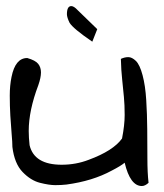

<svg xmlns="http://www.w3.org/2000/svg" viewBox="-20 -622 548 643"><path d="M21.5 -129.9Q21.5 -145.5 19 -173.3Q16.6 -201.2 14.6 -234.4Q12.7 -267.6 12.7 -301.8Q12.7 -335.9 18.6 -364.3Q31.2 -427.7 71.3 -427.7Q98.6 -419.9 107.9 -408.2Q117.2 -396.5 117.2 -379.4Q117.2 -362.3 108.4 -336.9Q76.2 -252 76.2 -183.6Q76.2 -161.1 79.1 -135.7Q94.7 -70.3 186.5 -70.3Q234.4 -70.3 277.3 -86.9Q359.4 -117.2 388.7 -158.2Q397.5 -203.1 397.5 -236.8Q397.5 -270.5 395 -296.9Q392.6 -323.2 389.2 -355Q385.7 -386.7 384.8 -424.8Q397.5 -430.7 409.7 -430.7Q421.9 -430.7 435.1 -418Q448.2 -405.3 457.5 -370.1Q466.8 -335 469.7 -287.6Q472.7 -240.2 473.1 -189.5Q473.6 -138.7 473.6 -91.3Q473.6 -43.9 477.5 -9.8Q465.8 1 455.1 1Q416 1 397.5 -77.1Q384.8 -66.4 354.5 -50.8Q290 -15.6 202.1 -3.9Q185.5 -2 165 -2Q144.5 -2 113.8 -9.8Q83 -17.6 55.7 -45.9Q28.3 -74.2 21.5 -129.9ZM204.1 -574.2Q204.1 -601.6 218.8 -601.6Q227.5 -601.6 240.2 -587.9L305.7 -524.4L289.1 -482.4Q224.6 -526.4 212.9 -545.9Q209 -553.7 206.5 -561.5Q204.1 -569.3 204.1 -574.2Z"/></svg>

Font: Architects Daughter
Style: Regular
Weight: 400
Designer: Kimberly Geswein
Foundry: Kimberly Geswein
Version: Version 1.002 2010